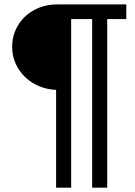

<svg xmlns="http://www.w3.org/2000/svg" viewBox="-20 -740 620 884"><path d="M238.3 -326.2Q182.1 -328.6 136 -355.2Q89.8 -381.8 63 -426.3Q36.1 -470.7 36.1 -524.4Q36.1 -579.6 63.5 -624.3Q90.8 -668.9 138.2 -694.3Q185.5 -719.7 244.1 -719.7H561.5V-652.3H473.6V124H404.3V-652.3H307.6V124H238.3Z"/></svg>

Font: Reddit Sans Chocolate
Style: Regular
Weight: 400
Designer: Stephen Hutchings
Foundry: Reddit
Version: Version 1.013